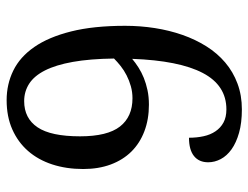

<svg xmlns="http://www.w3.org/2000/svg" viewBox="-108 -656 774 599"><g transform="rotate(90 279.5 -357.0)"><path d="M321.8 -675.8Q246.6 -675.8 208 -601.8Q169.4 -527.8 164.1 -381.8Q176.3 -392.1 191.2 -401.6Q206.1 -411.1 223.6 -418.2Q241.2 -425.3 262 -429.7Q282.7 -434.1 307.1 -434.1Q353 -434.1 390.1 -419.9Q427.2 -405.8 453.4 -379.4Q479.5 -353 493.7 -314.9Q507.8 -276.9 507.8 -229Q507.8 -176.3 493.4 -132.3Q479 -88.4 451.4 -56.9Q423.8 -25.4 384 -7.8Q344.2 9.8 293 9.8Q243.2 9.8 200.7 -11Q158.2 -31.7 127.2 -76.4Q96.2 -121.1 78.6 -191.2Q61 -261.2 61 -359.9Q61 -407.2 68.1 -452.6Q75.2 -498 89.4 -538.6Q103.5 -579.1 125 -613.3Q146.5 -647.5 175.5 -672.1Q204.6 -696.8 241.2 -710.4Q277.8 -724.1 321.8 -724.1Q363.8 -724.1 394.8 -715.3Q425.8 -706.5 446.3 -691.9Q466.8 -677.2 476.8 -658.2Q486.8 -639.2 486.8 -619.1Q486.8 -590.3 467.3 -574.7Q447.8 -559.1 410.2 -559.1Q410.2 -583.5 405.5 -604.7Q400.9 -626 390.1 -641.8Q379.4 -657.7 362.8 -666.7Q346.2 -675.8 321.8 -675.8ZM287.1 -382.8Q267.6 -382.8 249.5 -377.7Q231.4 -372.6 215.6 -364.5Q199.7 -356.4 186.5 -345.9Q173.3 -335.4 163.1 -325.2Q164.1 -250 173.6 -196.8Q183.1 -143.6 200.2 -109.9Q217.3 -76.2 241.7 -60.5Q266.1 -44.9 295.9 -44.9Q349.6 -44.9 377.7 -86.7Q405.8 -128.4 405.8 -219.2Q405.8 -304.7 375.2 -343.8Q344.7 -382.8 287.1 -382.8Z"/></g></svg>

Font: Droid-TTFautohint Serif
Style: Regular
Weight: 400
Foundry: Ascender Corporation
Version: Version 1.00; ttfautohint (v1.00rc1.4-1a1c-dirty) -l 8 -r 50